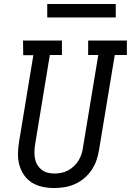

<svg xmlns="http://www.w3.org/2000/svg" viewBox="-20 -939 659 967"><path d="M254 8Q223 8 194.5 2Q166 -4 142 -18.5Q118 -33 102 -56Q86 -79 78 -106.5Q70 -134 70.5 -164Q71 -194 76 -225L148 -661H97L96 -735H292V-662H231L157 -213Q154 -194 153.5 -176Q153 -158 156 -141Q159 -124 167.5 -109.5Q176 -95 189 -84.5Q202 -74 219 -69.5Q236 -65 254 -65Q271 -65 289 -68.5Q307 -72 322.5 -80.5Q338 -89 352 -102Q366 -115 375.5 -130.5Q385 -146 390.5 -163Q396 -180 398 -197L475 -662H424V-735H619V-662H558L479 -185Q475 -159 466.5 -133.5Q458 -108 442.5 -84.5Q427 -61 405.5 -42.5Q384 -24 358.5 -12.5Q333 -1 306.5 3.5Q280 8 254 8ZM218 -851V-919H563V-851Z"/></svg>

Font: Iosevka Plex Etoile
Style: Italic
Weight: 400
Italic angle: -9°
Designer: Belleve Invis
Foundry: Belleve Invis
Version: Version 25.1.1; ttfautohint (v1.8.4)